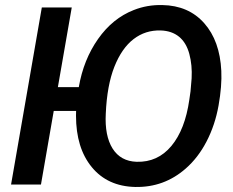

<svg xmlns="http://www.w3.org/2000/svg" viewBox="-20 -741 934 771"><path d="M522.9 9.8Q412.1 7.3 348.6 -69.8Q285.2 -147 285.2 -276.4L285.6 -295.4H195.8L144.5 0H24.4L147.9 -710.9H268.1L212.4 -391.1H296.4Q315.4 -501.5 373.8 -584.5Q432.1 -667.5 517.1 -700.7Q571.3 -722.2 631.8 -720.7Q737.3 -718.8 800 -647.9Q862.8 -577.1 868.7 -456.5Q871.6 -396 857.7 -317.6Q843.8 -239.3 809.8 -173.6Q775.9 -107.9 725.6 -64Q638.7 12.2 522.9 9.8ZM745.1 -374.5 749.5 -426.3Q752.4 -479.5 740.2 -524.7Q728 -569.8 699 -593.5Q669.9 -617.2 625.5 -618.7Q564 -620.6 516.4 -584Q468.8 -547.4 439.2 -472.7Q409.7 -397.9 404.8 -285.2Q399.9 -195.8 432.1 -144.5Q464.4 -93.3 528.8 -91.3Q613.3 -88.9 668.2 -154.8Q723.1 -220.7 740.2 -340.3Z"/></svg>

Font: Roboto Medium
Style: Italic
Weight: 500
Italic angle: -12°
Designer: Google
Version: Version 2.134; 2016